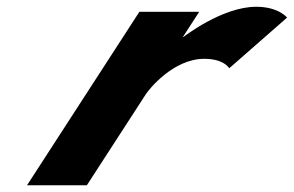

<svg xmlns="http://www.w3.org/2000/svg" viewBox="-20 -548 869 568"><path d="M60 0H237L411.9 -270C420.3 -283 492.2 -374 584.2 -374C643.2 -374 658.1 -346 658.1 -346L829.3 -496C829.3 -496 804 -528 738 -528C637 -528 523.3 -439 523.3 -439H521.3L569.3 -513H392.3Z"/></svg>

Font: Hussar
Style: BdWodka
Weight: 700
Foundry: Cannot Into Space Fonts
Version: Version 2.00